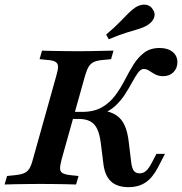

<svg xmlns="http://www.w3.org/2000/svg" viewBox="-39 -787 777 819"><path d="M131.5 -2.4Q106.5 -2.4 78.2 -2Q50 -1.6 24.2 -1.2Q-1.6 -0.8 -19.4 0L-8.9 -36.3L21.8 -39.5Q48.4 -41.9 62.9 -48Q77.4 -54 85.9 -67.3Q94.4 -80.6 100.8 -105.6L201.6 -465.3Q208.9 -490.3 208.5 -503.6Q208.1 -516.9 197.2 -523.4Q186.3 -529.8 160.5 -531.5L129.8 -534.7L140.3 -571Q158.1 -570.2 183.1 -569.8Q208.1 -569.4 236.7 -569Q265.3 -568.5 291.1 -568.5H291.9H294.4Q320.2 -568.5 348 -569Q375.8 -569.4 401.6 -570.2Q427.4 -571 445.2 -571L434.7 -534.7L404 -531.5Q378.2 -529.8 363.3 -523.4Q348.4 -516.9 339.9 -503.6Q331.5 -490.3 324.2 -465.3L223.4 -105.6Q216.9 -80.6 217.3 -67.3Q217.7 -54 229 -48Q240.3 -41.9 265.3 -39.5L296 -36.3L285.5 0Q268.5 -0.8 243.1 -1.2Q217.7 -1.6 189.5 -2Q161.3 -2.4 134.7 -2.4H133.9ZM509.7 11.3Q461.3 11.3 435.1 -12.5Q408.9 -36.3 402.4 -85.5L391.1 -175.8Q386.3 -213.7 375.8 -236.3Q365.3 -258.9 346 -269.4Q326.6 -279.8 295.2 -279.8H258.1L266.1 -309.7H310.5Q362.1 -309.7 396 -329.4Q429.8 -349.2 452.8 -380.2Q475.8 -411.3 493.5 -446Q511.3 -480.6 530.6 -511.7Q550 -542.7 576.2 -562.5Q602.4 -582.3 641.9 -582.3Q676.6 -582.3 697.2 -565.7Q717.7 -549.2 717.7 -521.8Q717.7 -496 700.8 -479Q683.9 -462.1 657.3 -462.1Q637.1 -462.1 623 -469.8Q608.9 -477.4 597.6 -485.1Q586.3 -492.7 574.2 -492.7Q561.3 -492.7 549.6 -476.6Q537.9 -460.5 524.6 -435.9Q511.3 -411.3 494 -384.3Q476.6 -357.3 451.6 -334.3Q426.6 -311.3 391.1 -300L396.8 -316.1Q435.5 -310.5 458.5 -294.4Q481.5 -278.2 493.5 -250.4Q505.6 -222.6 510.5 -179L521 -91.9Q524.2 -68.5 532.3 -58.1Q540.3 -47.6 556.5 -47.6Q571.8 -47.6 583.5 -57.7Q595.2 -67.7 608.1 -91.9L628.2 -130.6H664.5L634.7 -72.6Q611.3 -28.2 581.5 -8.5Q551.6 11.3 509.7 11.3ZM425 -619.4 413.7 -639.5Q449.2 -669.4 471 -691.9Q492.7 -714.5 508.5 -730.2Q524.2 -746 540.3 -756.5Q562.1 -769.4 582.3 -766.9Q602.4 -764.5 612.9 -746.8Q625 -729.8 618.1 -711.3Q611.3 -692.7 588.7 -679Q572.6 -669.4 550.8 -662.9Q529 -656.5 498.8 -647.2Q468.5 -637.9 425 -619.4Z"/></svg>

Font: Playfair 9pt
Style: Bold Italic
Weight: 700
Italic angle: -15.6°
Designer: Claus Eggers Sørensen
Foundry: Claus Eggers Sørensen
Version: Version 2.203